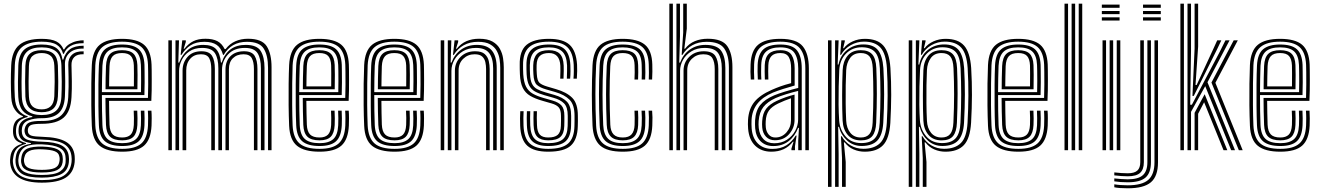

<svg xmlns="http://www.w3.org/2000/svg" viewBox="-20 -820 7207 1048"><path d="M208.2 177Q45 177 35.2 68.2Q34 53.8 36.8 35.5Q43.5 -18.5 98.2 -34.2V-38.5Q76.5 -44.8 65.2 -57.2Q54 -69.8 51.5 -92.2Q50.5 -103 51.5 -116.8Q53.2 -140.8 64.4 -157.1Q75.5 -173.5 104.8 -182V-186Q81 -194.2 62.4 -219.9Q43.8 -245.5 41.5 -288.2Q39.2 -330.2 39.2 -373Q39.2 -415.8 41.2 -463.5Q45 -541 85 -574.5Q125 -608 207.5 -608Q261.2 -608 288.8 -593.1Q316.2 -578.2 326.5 -550.2H330.5Q341.2 -569.5 360.4 -580.5Q379.5 -591.5 400.2 -596Q421 -600.5 436.5 -600V-584.2Q391.5 -584.8 365 -568.9Q338.5 -553 328.8 -526.5H324.2Q315.8 -559.2 289.2 -575.9Q262.8 -592.5 207.5 -592.5Q135.5 -592.5 99.6 -562.6Q63.8 -532.8 60.8 -463.8Q58.8 -414.2 58.6 -374Q58.5 -333.8 60.8 -289.5Q63.2 -242.8 82.4 -218.1Q101.5 -193.5 131 -185.5V-181.5Q98 -173 83.9 -158Q69.8 -143 67.8 -116.8Q66.5 -105.2 67.8 -92Q69.8 -70 81 -58.9Q92.2 -47.8 121.8 -39V-34.8Q88 -25.8 72.6 -9.4Q57.2 7 53 35.5Q51.5 44 50.5 50.9Q49.5 57.8 50.8 68.2Q55.8 117 92.8 140Q129.8 163 208.2 163Q289.2 163 326.8 139.6Q364.2 116.2 370.5 65Q372.5 48.8 370 31Q364 -14.5 327.1 -35.2Q290.2 -56 211.5 -58.2Q160.5 -59.8 140.9 -67.5Q121.2 -75.2 116.5 -91.8Q112 -104.8 115 -117.2Q120 -142.8 140.2 -151.5Q160.5 -160.2 207.8 -159.8Q281.8 -159 315.2 -191.2Q348.8 -223.5 352.5 -290Q354 -321 354.4 -347Q354.8 -373 354.2 -400.9Q353.8 -428.8 352.8 -465.8Q351.5 -500.5 372.9 -520.9Q394.2 -541.2 436.5 -539.8V-524Q401 -524.8 385.1 -508.2Q369.2 -491.8 370.2 -463.8Q371.5 -417.2 372.1 -377.2Q372.8 -337.2 370.2 -289.2Q366 -212 327.5 -178.1Q289 -144.2 207.5 -144.2Q167.8 -144.2 151.5 -138.5Q135.2 -132.8 132.2 -114Q132 -112.5 131.9 -106.6Q131.8 -100.8 133 -97.5Q137 -83.8 152.9 -79.1Q168.8 -74.5 211.8 -73.2Q298.2 -71 340.5 -45.8Q382.8 -20.5 387.5 31.2Q389 49.5 387.5 65.2Q381.8 122.2 338.8 149.6Q295.8 177 208.2 177ZM208.2 149.5Q134.8 149.5 102.1 130.4Q69.5 111.2 65 68Q64 58.5 64.5 51.2Q65 44 66.5 35.5Q70.5 4.5 89.5 -12.1Q108.5 -28.8 149 -35.2V-39.2Q117 -43.5 101.4 -55.8Q85.8 -68 82 -92Q80.5 -102.8 81.5 -117Q85 -169.5 156.5 -181.2V-185Q121.8 -193 102.1 -217.9Q82.5 -242.8 79.8 -291.2Q77.8 -330.2 78 -372.2Q78.2 -414.2 80 -462.2Q82.5 -523.2 113.4 -550.1Q144.2 -577 207.5 -577Q261 -577 287.5 -557.8Q314 -538.5 321.2 -494.2H325.2Q336.8 -533 362.1 -551.5Q387.5 -570 436.5 -570.5V-554.8Q386 -556 359.2 -531.1Q332.5 -506.2 334.5 -465.2Q336 -420.5 336 -375.1Q336 -329.8 334.2 -291.8Q330.8 -230 300 -202.1Q269.2 -174.2 207.5 -174.8Q166.2 -175 135.4 -163.1Q104.5 -151.2 100 -120.2Q97.5 -105.5 100 -92.8Q105 -65.2 132 -56.6Q159 -48 211.5 -46.5Q280.5 -44.8 315.2 -26.8Q350 -8.8 355.2 31Q357.8 48.5 355.8 65.5Q350.8 111.8 313.8 130.6Q276.8 149.5 208.2 149.5ZM207.5 -192Q259 -192 285.8 -215.4Q312.5 -238.8 315.2 -292Q317.2 -333.2 317.1 -374Q317 -414.8 315.2 -462.8Q313.2 -516.5 286.1 -539Q259 -561.5 207.5 -561.5Q152.2 -561.5 126.8 -537.1Q101.2 -512.8 99.2 -461.5Q97.8 -413.5 97.6 -374.2Q97.5 -335 99.2 -290.5Q101.5 -239.2 128.6 -215.6Q155.8 -192 207.5 -192ZM207.5 -207.5Q122.2 -207.5 118.5 -292.5Q117 -333.8 117 -374.1Q117 -414.5 118.5 -460.2Q120.2 -506.2 142.2 -526.1Q164.2 -546 207.5 -546Q250.2 -546 272.2 -526.4Q294.2 -506.8 296 -462.5Q297.8 -414.5 297.9 -374.4Q298 -334.2 296 -293Q293.5 -247.8 271.5 -227.6Q249.5 -207.5 207.5 -207.5ZM207.5 -223Q238.8 -223 256.6 -239.6Q274.5 -256.2 276.5 -294.5Q278.2 -332.2 278.4 -372.6Q278.5 -413 276.5 -461.8Q275 -499.2 257 -514.9Q239 -530.5 207.5 -530.5Q175 -530.5 157 -514.2Q139 -498 137.8 -459.5Q136.2 -416.5 136 -376Q135.8 -335.5 137.8 -293.5Q139.5 -256.2 157 -239.6Q174.5 -223 207.5 -223ZM208.2 135Q279.5 135 307.5 116Q335.5 97 338 66.2Q339.5 48.2 337 31Q332.8 1.2 303.8 -13.9Q274.8 -29 211 -32Q149 -35 119.4 -18.9Q89.8 -2.8 82.2 36Q80.8 43.5 80.1 50.9Q79.5 58.2 81 69.2Q85.2 104.8 115.9 119.9Q146.5 135 208.2 135ZM208.2 121.5Q151.2 121.5 125.4 109Q99.5 96.5 95.8 68.2Q94.5 60 95.1 52.2Q95.8 44.5 97.5 35.5Q103.5 2.2 130.5 -9.5Q157.5 -21.2 212.8 -19.8Q265.8 -18 291.4 -6.1Q317 5.8 321.2 31Q324.5 49.5 321.8 65.5Q317.5 95.5 291.1 108.5Q264.8 121.5 208.2 121.5ZM208.2 107.2Q254.5 107.2 276.9 97.9Q299.2 88.5 303.5 65.2Q308 46.8 303 31Q299.5 13.8 278.5 5.5Q257.5 -2.8 211.2 -5Q163.2 -7 140.9 3.4Q118.5 13.8 114.2 35.2Q108.2 51.8 112.5 68.2Q116.2 88.5 138.4 97.9Q160.5 107.2 208.2 107.2Z M647.2 8Q564.2 8 524.5 -24Q484.8 -56 481.2 -133.5Q479 -185.2 478.4 -245.4Q477.8 -305.5 478.5 -363.1Q479.2 -420.8 481.2 -465.2Q485.2 -543.5 524.8 -575.8Q564.2 -608 646 -608Q728 -608 765.9 -575.9Q803.8 -543.8 807.2 -467.8Q807.5 -460.2 807.9 -438.1Q808.2 -416 808.2 -386.2Q808.2 -356.5 807.9 -325.6Q807.5 -294.8 806 -269.5H575.2Q575.5 -233 576.1 -201.9Q576.8 -170.8 577.8 -139.5Q579.5 -102 595.6 -85.8Q611.8 -69.5 647.2 -69.5Q677.5 -69.5 693 -84.8Q708.5 -100 710.5 -138.2Q711.2 -154.8 711.1 -176.2Q711 -197.8 709.8 -215.8H729.2Q730.5 -195.8 730.5 -173.9Q730.5 -152 729.8 -137.5Q727.5 -92.8 708.1 -73.4Q688.8 -54 647.2 -54Q601.5 -54 581 -73.8Q560.5 -93.5 558.5 -138.5Q557 -174.2 556.4 -212Q555.8 -249.8 555.5 -285.5H787.5Q788.8 -319.5 788.9 -357.9Q789 -396.2 788.6 -426.6Q788.2 -457 787.8 -467Q784.8 -534.2 751.9 -563.4Q719 -592.5 646 -592.5Q574 -592.5 539 -563.4Q504 -534.2 500.2 -463.2Q498.8 -423.8 498 -366Q497.2 -308.2 497.8 -247.1Q498.2 -186 500.2 -136Q503.5 -67.8 537.2 -37.6Q571 -7.5 647.2 -7.5Q718.5 -7.5 751.5 -36.9Q784.5 -66.2 787.8 -135Q788.5 -150.8 788.5 -174.1Q788.5 -197.5 787 -215.8H806.5Q808 -197.5 808 -174Q808 -150.5 807.2 -134.2Q803.5 -58 766.2 -25Q729 8 647.2 8ZM647.2 -23Q583 -23 552.8 -48.9Q522.5 -74.8 519.8 -136.2Q517.8 -181.2 517.2 -240.8Q516.8 -300.2 517.2 -359.2Q517.8 -418.2 519.8 -461.8Q522.8 -526 553.6 -551.5Q584.5 -577 646 -577Q708.5 -577 737.1 -551.5Q765.8 -526 768.5 -466.5Q768.8 -457.5 769.1 -431.2Q769.5 -405 769.5 -370.2Q769.5 -335.5 768.2 -301.2H536.2Q536.2 -257.8 536.9 -214.8Q537.5 -171.8 539 -138Q541.5 -83.8 567.1 -61.1Q592.8 -38.5 647.2 -38.5Q697.2 -38.5 721.9 -60.5Q746.5 -82.5 749 -136.2Q749.8 -151.8 749.8 -174.1Q749.8 -196.5 748.5 -215.8H768Q769.2 -196.5 769.2 -174.1Q769.2 -151.8 768.5 -135.8Q765.5 -75.2 737.4 -49.1Q709.2 -23 647.2 -23ZM536.2 -317H749.5Q750.2 -347.2 750.2 -377.6Q750.2 -408 749.9 -431.8Q749.5 -455.5 749 -465.8Q746.8 -516.8 722.9 -539.1Q699 -561.5 646 -561.5Q592.2 -561.5 567 -538.4Q541.8 -515.2 539 -460.8Q537.8 -430.5 537.1 -392.4Q536.5 -354.2 536.2 -317ZM556 -332.8Q556 -357.2 556.6 -394.1Q557.2 -431 558.5 -459.8Q560.8 -506.5 581.5 -526.2Q602.2 -546 646 -546Q688.8 -546 708.2 -527.1Q727.8 -508.2 729.8 -465.2Q730.5 -450.2 730.8 -411.5Q731 -372.8 730 -332.8ZM575.5 -348.5H710.8Q711.5 -386.2 711.1 -419.8Q710.8 -453.2 710.5 -463.5Q709 -498 694.6 -514.2Q680.2 -530.5 646 -530.5Q610.8 -530.5 595.1 -513.4Q579.5 -496.2 577.8 -459Q576.8 -430.5 576.2 -403.8Q575.8 -377 575.5 -348.5Z M1443 0V-450Q1443 -517.2 1419.6 -554.5Q1396.2 -591.8 1328.2 -591.8Q1284 -591.8 1252.5 -573.4Q1221 -555 1201.2 -520.5H1197.5Q1186.8 -558.8 1162.4 -575.2Q1138 -591.8 1095.5 -591.8Q1050.5 -591.8 1020.9 -573Q991.2 -554.2 970.5 -520.5H966L974.8 -600H994.2V-591L982.5 -554H986.8Q1009 -582.5 1035.9 -595.5Q1062.8 -608.5 1101 -608.5Q1141.2 -608.5 1166.4 -595.4Q1191.5 -582.2 1206.2 -552.2H1211.5Q1233.2 -580.8 1264.4 -594.6Q1295.5 -608.5 1333.8 -608.5Q1409.8 -608.5 1436 -567.5Q1462.2 -526.5 1462.2 -453V0ZM899 0V-600H918.2V0ZM937.8 0V-600H957L953.2 -478.2H957.8Q974.8 -523.2 1007.4 -549.1Q1040 -575 1090 -575Q1138.5 -574.8 1160 -551.2Q1181.5 -527.8 1186 -478.2H1189.8Q1222 -575.5 1322.5 -575Q1382.8 -574.5 1403.2 -541.5Q1423.8 -508.5 1423.8 -449V0H1404.2V-446.8Q1404.2 -500.5 1386 -529.5Q1367.8 -558.5 1316.5 -558.5Q1257.5 -558.5 1224.6 -522.8Q1191.8 -487 1191.8 -439.5V0H1171.8V-446.8Q1171.8 -500.5 1153.5 -529.5Q1135.2 -558.5 1083.8 -558.5Q1041.2 -558.5 1013.2 -539.2Q985.2 -520 971.4 -491.1Q957.5 -462.2 957.5 -433.2V0ZM976.5 0V-434.5Q976.5 -478.5 1003.6 -509.4Q1030.8 -540.2 1079.2 -540.2Q1122 -540.2 1137.4 -515.2Q1152.8 -490.2 1152.8 -443.8V0H1133.2V-442.8Q1133.2 -481 1121.8 -502.4Q1110.2 -523.8 1076.8 -523.8Q1040.2 -523.8 1018.4 -499.4Q996.5 -475 996.5 -436V0ZM1210.8 0V-441Q1210.8 -486.5 1238 -513.4Q1265.2 -540.2 1312 -540.2Q1354.8 -540.2 1370 -515.2Q1385.2 -490.2 1385.2 -443.8V0H1366V-442.8Q1366 -482 1354.1 -502.9Q1342.2 -523.8 1309.5 -523.8Q1273 -523.8 1251.2 -502.2Q1229.5 -480.8 1229.5 -442.5V0Z M1724.2 8Q1641.2 8 1601.5 -24Q1561.8 -56 1558.2 -133.5Q1556 -185.2 1555.4 -245.4Q1554.8 -305.5 1555.5 -363.1Q1556.2 -420.8 1558.2 -465.2Q1562.2 -543.5 1601.8 -575.8Q1641.2 -608 1723 -608Q1805 -608 1842.9 -575.9Q1880.8 -543.8 1884.2 -467.8Q1884.5 -460.2 1884.9 -438.1Q1885.2 -416 1885.2 -386.2Q1885.2 -356.5 1884.9 -325.6Q1884.5 -294.8 1883 -269.5H1652.2Q1652.5 -233 1653.1 -201.9Q1653.8 -170.8 1654.8 -139.5Q1656.5 -102 1672.6 -85.8Q1688.8 -69.5 1724.2 -69.5Q1754.5 -69.5 1770 -84.8Q1785.5 -100 1787.5 -138.2Q1788.2 -154.8 1788.1 -176.2Q1788 -197.8 1786.8 -215.8H1806.2Q1807.5 -195.8 1807.5 -173.9Q1807.5 -152 1806.8 -137.5Q1804.5 -92.8 1785.1 -73.4Q1765.8 -54 1724.2 -54Q1678.5 -54 1658 -73.8Q1637.5 -93.5 1635.5 -138.5Q1634 -174.2 1633.4 -212Q1632.8 -249.8 1632.5 -285.5H1864.5Q1865.8 -319.5 1865.9 -357.9Q1866 -396.2 1865.6 -426.6Q1865.2 -457 1864.8 -467Q1861.8 -534.2 1828.9 -563.4Q1796 -592.5 1723 -592.5Q1651 -592.5 1616 -563.4Q1581 -534.2 1577.2 -463.2Q1575.8 -423.8 1575 -366Q1574.2 -308.2 1574.8 -247.1Q1575.2 -186 1577.2 -136Q1580.5 -67.8 1614.2 -37.6Q1648 -7.5 1724.2 -7.5Q1795.5 -7.5 1828.5 -36.9Q1861.5 -66.2 1864.8 -135Q1865.5 -150.8 1865.5 -174.1Q1865.5 -197.5 1864 -215.8H1883.5Q1885 -197.5 1885 -174Q1885 -150.5 1884.2 -134.2Q1880.5 -58 1843.2 -25Q1806 8 1724.2 8ZM1724.2 -23Q1660 -23 1629.8 -48.9Q1599.5 -74.8 1596.8 -136.2Q1594.8 -181.2 1594.2 -240.8Q1593.8 -300.2 1594.2 -359.2Q1594.8 -418.2 1596.8 -461.8Q1599.8 -526 1630.6 -551.5Q1661.5 -577 1723 -577Q1785.5 -577 1814.1 -551.5Q1842.8 -526 1845.5 -466.5Q1845.8 -457.5 1846.1 -431.2Q1846.5 -405 1846.5 -370.2Q1846.5 -335.5 1845.2 -301.2H1613.2Q1613.2 -257.8 1613.9 -214.8Q1614.5 -171.8 1616 -138Q1618.5 -83.8 1644.1 -61.1Q1669.8 -38.5 1724.2 -38.5Q1774.2 -38.5 1798.9 -60.5Q1823.5 -82.5 1826 -136.2Q1826.8 -151.8 1826.8 -174.1Q1826.8 -196.5 1825.5 -215.8H1845Q1846.2 -196.5 1846.2 -174.1Q1846.2 -151.8 1845.5 -135.8Q1842.5 -75.2 1814.4 -49.1Q1786.2 -23 1724.2 -23ZM1613.2 -317H1826.5Q1827.2 -347.2 1827.2 -377.6Q1827.2 -408 1826.9 -431.8Q1826.5 -455.5 1826 -465.8Q1823.8 -516.8 1799.9 -539.1Q1776 -561.5 1723 -561.5Q1669.2 -561.5 1644 -538.4Q1618.8 -515.2 1616 -460.8Q1614.8 -430.5 1614.1 -392.4Q1613.5 -354.2 1613.2 -317ZM1633 -332.8Q1633 -357.2 1633.6 -394.1Q1634.2 -431 1635.5 -459.8Q1637.8 -506.5 1658.5 -526.2Q1679.2 -546 1723 -546Q1765.8 -546 1785.2 -527.1Q1804.8 -508.2 1806.8 -465.2Q1807.5 -450.2 1807.8 -411.5Q1808 -372.8 1807 -332.8ZM1652.5 -348.5H1787.8Q1788.5 -386.2 1788.1 -419.8Q1787.8 -453.2 1787.5 -463.5Q1786 -498 1771.6 -514.2Q1757.2 -530.5 1723 -530.5Q1687.8 -530.5 1672.1 -513.4Q1656.5 -496.2 1654.8 -459Q1653.8 -430.5 1653.2 -403.8Q1652.8 -377 1652.5 -348.5Z M2133.8 8Q2050.8 8 2011 -24Q1971.2 -56 1967.8 -133.5Q1965.5 -185.2 1964.9 -245.4Q1964.2 -305.5 1965 -363.1Q1965.8 -420.8 1967.8 -465.2Q1971.8 -543.5 2011.2 -575.8Q2050.8 -608 2132.5 -608Q2214.5 -608 2252.4 -575.9Q2290.2 -543.8 2293.8 -467.8Q2294 -460.2 2294.4 -438.1Q2294.8 -416 2294.8 -386.2Q2294.8 -356.5 2294.4 -325.6Q2294 -294.8 2292.5 -269.5H2061.8Q2062 -233 2062.6 -201.9Q2063.2 -170.8 2064.2 -139.5Q2066 -102 2082.1 -85.8Q2098.2 -69.5 2133.8 -69.5Q2164 -69.5 2179.5 -84.8Q2195 -100 2197 -138.2Q2197.8 -154.8 2197.6 -176.2Q2197.5 -197.8 2196.2 -215.8H2215.8Q2217 -195.8 2217 -173.9Q2217 -152 2216.2 -137.5Q2214 -92.8 2194.6 -73.4Q2175.2 -54 2133.8 -54Q2088 -54 2067.5 -73.8Q2047 -93.5 2045 -138.5Q2043.5 -174.2 2042.9 -212Q2042.2 -249.8 2042 -285.5H2274Q2275.2 -319.5 2275.4 -357.9Q2275.5 -396.2 2275.1 -426.6Q2274.8 -457 2274.2 -467Q2271.2 -534.2 2238.4 -563.4Q2205.5 -592.5 2132.5 -592.5Q2060.5 -592.5 2025.5 -563.4Q1990.5 -534.2 1986.8 -463.2Q1985.2 -423.8 1984.5 -366Q1983.8 -308.2 1984.2 -247.1Q1984.8 -186 1986.8 -136Q1990 -67.8 2023.8 -37.6Q2057.5 -7.5 2133.8 -7.5Q2205 -7.5 2238 -36.9Q2271 -66.2 2274.2 -135Q2275 -150.8 2275 -174.1Q2275 -197.5 2273.5 -215.8H2293Q2294.5 -197.5 2294.5 -174Q2294.5 -150.5 2293.8 -134.2Q2290 -58 2252.8 -25Q2215.5 8 2133.8 8ZM2133.8 -23Q2069.5 -23 2039.2 -48.9Q2009 -74.8 2006.2 -136.2Q2004.2 -181.2 2003.8 -240.8Q2003.2 -300.2 2003.8 -359.2Q2004.2 -418.2 2006.2 -461.8Q2009.2 -526 2040.1 -551.5Q2071 -577 2132.5 -577Q2195 -577 2223.6 -551.5Q2252.2 -526 2255 -466.5Q2255.2 -457.5 2255.6 -431.2Q2256 -405 2256 -370.2Q2256 -335.5 2254.8 -301.2H2022.8Q2022.8 -257.8 2023.4 -214.8Q2024 -171.8 2025.5 -138Q2028 -83.8 2053.6 -61.1Q2079.2 -38.5 2133.8 -38.5Q2183.8 -38.5 2208.4 -60.5Q2233 -82.5 2235.5 -136.2Q2236.2 -151.8 2236.2 -174.1Q2236.2 -196.5 2235 -215.8H2254.5Q2255.8 -196.5 2255.8 -174.1Q2255.8 -151.8 2255 -135.8Q2252 -75.2 2223.9 -49.1Q2195.8 -23 2133.8 -23ZM2022.8 -317H2236Q2236.8 -347.2 2236.8 -377.6Q2236.8 -408 2236.4 -431.8Q2236 -455.5 2235.5 -465.8Q2233.2 -516.8 2209.4 -539.1Q2185.5 -561.5 2132.5 -561.5Q2078.8 -561.5 2053.5 -538.4Q2028.2 -515.2 2025.5 -460.8Q2024.2 -430.5 2023.6 -392.4Q2023 -354.2 2022.8 -317ZM2042.5 -332.8Q2042.5 -357.2 2043.1 -394.1Q2043.8 -431 2045 -459.8Q2047.2 -506.5 2068 -526.2Q2088.8 -546 2132.5 -546Q2175.2 -546 2194.8 -527.1Q2214.2 -508.2 2216.2 -465.2Q2217 -450.2 2217.2 -411.5Q2217.5 -372.8 2216.5 -332.8ZM2062 -348.5H2197.2Q2198 -386.2 2197.6 -419.8Q2197.2 -453.2 2197 -463.5Q2195.5 -498 2181.1 -514.2Q2166.8 -530.5 2132.5 -530.5Q2097.2 -530.5 2081.6 -513.4Q2066 -496.2 2064.2 -459Q2063.2 -430.5 2062.8 -403.8Q2062.2 -377 2062 -348.5Z M2710.5 0V-450Q2710.5 -471.2 2707 -495.8Q2703.5 -520.2 2691.6 -542.1Q2679.8 -564 2655.4 -577.9Q2631 -591.8 2589.5 -591.8Q2544.5 -591.8 2511 -573Q2477.5 -554.2 2457 -520.5H2452.5L2461.2 -600H2480.8V-591L2469 -554H2473.2Q2496 -582.5 2526.4 -595.5Q2556.8 -608.5 2595 -608.5Q2641.5 -608.5 2668.6 -592.9Q2695.8 -577.2 2708.9 -553Q2722 -528.8 2725.9 -502.1Q2729.8 -475.5 2729.8 -453V0ZM2385.5 0V-600H2404.8V0ZM2424.2 0V-600H2443.5L2439.8 -478.2H2444.2Q2461.2 -524 2497.6 -549.6Q2534 -575.2 2583.8 -575Q2641.8 -574.5 2666.5 -542.1Q2691.2 -509.8 2691.2 -449V0H2671.8V-446.8Q2671.8 -502 2650.1 -530.2Q2628.5 -558.5 2577.8 -558.5Q2537.2 -558.5 2507.1 -540.5Q2477 -522.5 2460.5 -493.9Q2444 -465.2 2444 -433.2V0ZM2463 0V-434.5Q2463 -478.5 2493.9 -509.4Q2524.8 -540.2 2573.2 -540.2Q2609 -540.2 2625.9 -524.9Q2642.8 -509.5 2647.8 -487Q2652.8 -464.5 2652.8 -443.8V0H2633.2V-442.8Q2633.2 -462 2629.2 -480.6Q2625.2 -499.2 2611.9 -511.5Q2598.5 -523.8 2570.8 -523.8Q2534.2 -523.8 2508.8 -499.4Q2483.2 -475 2483.2 -436L2482.2 0Z M2972.2 -54Q2932.8 -54 2913.5 -72.6Q2894.2 -91.2 2892.5 -137.2Q2892 -156 2891.8 -175.5Q2891.5 -195 2892.5 -213H2910.8Q2909.8 -195 2910 -177.4Q2910.2 -159.8 2911 -137.8Q2912 -100.8 2926.5 -85.1Q2941 -69.5 2972.2 -69.5Q3008 -69.5 3024.2 -83.9Q3040.5 -98.2 3041.5 -132.8Q3042.2 -150.8 3042.2 -160.9Q3042.2 -171 3042 -187.8Q3041.8 -219.8 3029.9 -233.6Q3018 -247.5 2992.2 -255L2941 -269.8Q2900.5 -281.2 2873.9 -297Q2847.2 -312.8 2833.5 -340.4Q2819.8 -368 2817.8 -415.2Q2817 -432 2816.9 -442.5Q2816.8 -453 2816.8 -465.2Q2815.2 -543.2 2854.6 -575.6Q2894 -608 2976.2 -608Q3054 -608 3089.5 -575.1Q3125 -542.2 3129.8 -467Q3130.5 -455 3130.4 -432.6Q3130.2 -410.2 3128.5 -390.5H3110.2Q3112 -410.8 3112.1 -432.9Q3112.2 -455 3111.5 -466Q3107.8 -533 3076.5 -562.8Q3045.2 -592.5 2976.2 -592.5Q2901.2 -592.5 2867.8 -562.2Q2834.2 -532 2835 -464Q2835 -453 2835.1 -441.9Q2835.2 -430.8 2836 -415.5Q2838.8 -371.2 2851.6 -346.6Q2864.5 -322 2887.9 -308.8Q2911.2 -295.5 2946 -285.5L2997 -270.8Q3030 -261 3045.2 -243.6Q3060.5 -226.2 3060.5 -187.8Q3060.5 -169.5 3060.6 -160.1Q3060.8 -150.8 3060 -132.2Q3059 -91.5 3039.1 -72.8Q3019.2 -54 2972.2 -54ZM2972.2 -23Q2913.5 -23 2885.9 -48.6Q2858.2 -74.2 2856 -135.8Q2855.2 -154.2 2855.1 -175.2Q2855 -196.2 2856 -213H2874.2Q2873.2 -196.2 2873.4 -175.6Q2873.5 -155 2874.2 -136.5Q2876.2 -82.8 2899.8 -60.6Q2923.2 -38.5 2972.2 -38.5Q3027.2 -38.5 3052.2 -60Q3077.2 -81.5 3078.5 -132.5Q3079 -147.8 3079 -159.9Q3079 -172 3079 -187.8Q3079 -235.2 3058.9 -255.5Q3038.8 -275.8 3001.2 -286.2L2951 -300.5Q2920.8 -309.2 2900 -320.8Q2879.2 -332.2 2868 -354.1Q2856.8 -376 2854.5 -415.2Q2853.8 -429.2 2853.6 -441.1Q2853.5 -453 2853.5 -464Q2852.8 -524 2882.4 -550.5Q2912 -577 2976.2 -577Q3036.5 -577 3063.4 -550Q3090.2 -523 3093.2 -465.2Q3094 -453.2 3093.9 -431.2Q3093.8 -409.2 3092 -390.5H3074Q3075 -409 3075.2 -431.9Q3075.5 -454.8 3075.2 -462.8Q3072.8 -516 3048.8 -538.8Q3024.8 -561.5 2976.2 -561.5Q2921.8 -561.5 2897.4 -538.4Q2873 -515.2 2872 -464.5Q2871.8 -449.2 2872.1 -439.1Q2872.5 -429 2873 -415.8Q2874.5 -381.2 2884 -362.4Q2893.5 -343.5 2911.4 -333.8Q2929.2 -324 2956 -316.2L3005.8 -302Q3052.2 -288.5 3074.9 -264.4Q3097.5 -240.2 3097.5 -187.8Q3097.5 -174.5 3097.5 -161.8Q3097.5 -149 3097 -132.2Q3095.5 -74.2 3067 -48.6Q3038.5 -23 2972.2 -23ZM2972.2 8Q2894.5 8 2858.4 -24.5Q2822.2 -57 2819.2 -134.2Q2818.5 -154.8 2818.5 -174.8Q2818.5 -194.8 2819.8 -213H2838Q2836.8 -196.5 2836.8 -175.4Q2836.8 -154.2 2837.5 -135Q2840.2 -65.2 2872.2 -36.4Q2904.2 -7.5 2972.2 -7.5Q3048.2 -7.5 3081.1 -36.8Q3114 -66 3115.5 -131.8Q3116 -150.2 3116 -159.9Q3116 -169.5 3116 -187.8Q3116 -248 3088.9 -275.5Q3061.8 -303 3010.2 -317.8L2961 -332Q2928 -341.5 2910.8 -356.4Q2893.5 -371.2 2891.5 -415.8Q2890.8 -430.2 2890.4 -440.1Q2890 -450 2890.5 -463.5Q2891.8 -505.5 2911.4 -525.8Q2931 -546 2976.2 -546Q3015.5 -546 3035.2 -526.6Q3055 -507.2 3056.8 -462.2Q3057.2 -452.5 3057.1 -432.6Q3057 -412.8 3055.8 -390.5H3037.8Q3038.8 -411 3038.9 -432.4Q3039 -453.8 3038.5 -461.5Q3034.8 -530.5 2976.2 -530.5Q2943.5 -530.5 2926.6 -514.9Q2909.8 -499.2 2909 -463.5Q2908.5 -449.2 2908.8 -439.5Q2909 -429.8 2910 -416Q2912 -379 2925 -367.6Q2938 -356.2 2966.2 -347.8L3014.8 -333.5Q3072.8 -316.8 3103.5 -286Q3134.2 -255.2 3134.2 -187.8Q3134.2 -169 3134.4 -159.5Q3134.5 -150 3133.8 -131.8Q3132.2 -58.8 3095.9 -25.4Q3059.5 8 2972.2 8Z M3379.5 8Q3294 8 3256.1 -25.4Q3218.2 -58.8 3214.2 -134.8Q3210.5 -220 3210.5 -302.5Q3210.5 -385 3214.2 -464.2Q3218.5 -543.5 3258 -575.8Q3297.5 -608 3378.5 -608Q3461 -608 3499.8 -576.2Q3538.5 -544.5 3540.5 -467.8Q3541 -450.8 3540.9 -428.8Q3540.8 -406.8 3539.5 -386H3521.2Q3522.2 -402 3522 -422.5Q3521.8 -443 3521.2 -467.2Q3519.2 -534.2 3486 -563.4Q3452.8 -592.5 3378.5 -592.5Q3304.8 -592.5 3271.1 -562.5Q3237.5 -532.5 3233.8 -463.2Q3230 -389 3229.9 -307.5Q3229.8 -226 3233.8 -135.2Q3237 -66.8 3271.2 -37.1Q3305.5 -7.5 3379.5 -7.5Q3452.5 -7.5 3485.4 -37.4Q3518.2 -67.2 3521.2 -135Q3522.2 -159.2 3522 -179.5Q3521.8 -199.8 3520.2 -215.8H3539.5Q3542.8 -184 3540.5 -134.2Q3537.2 -58 3499.8 -25Q3462.2 8 3379.5 8ZM3379.5 -23Q3315.8 -23 3285.9 -49.5Q3256 -76 3253.2 -136.2Q3249.2 -227.2 3249.4 -306.2Q3249.5 -385.2 3253 -461.8Q3256.2 -526 3286.9 -551.5Q3317.5 -577 3378.5 -577Q3441.5 -577 3470.9 -552Q3500.2 -527 3501.8 -466.8Q3502.5 -444 3502.6 -424.1Q3502.8 -404.2 3501.5 -386H3482.5Q3483.5 -402.2 3483.2 -422.8Q3483 -443.2 3482.5 -466.2Q3481 -519.5 3455.4 -540.5Q3429.8 -561.5 3378.5 -561.5Q3324.8 -561.5 3300 -538.2Q3275.2 -515 3272.5 -460.8Q3268.8 -381.2 3268.8 -303.6Q3268.8 -226 3272.5 -137.8Q3275 -85.5 3300 -62Q3325 -38.5 3379.5 -38.5Q3430.5 -38.5 3455.2 -61Q3480 -83.5 3482.5 -135.8Q3483.5 -157 3483.4 -176.9Q3483.2 -196.8 3481.8 -215.8H3501Q3503.8 -180.5 3501.8 -135.2Q3499.2 -76 3470.8 -49.5Q3442.2 -23 3379.5 -23ZM3379.5 -54Q3334.5 -54 3314.1 -74.5Q3293.8 -95 3291.8 -138.5Q3288 -229.5 3288 -303.6Q3288 -377.8 3291.8 -460.2Q3294 -506 3314.2 -526Q3334.5 -546 3378.5 -546Q3421.5 -546 3441.8 -527.8Q3462 -509.5 3463.2 -464.8Q3463.5 -448 3463.8 -426.4Q3464 -404.8 3462.8 -386H3443.2Q3444.5 -405 3444.4 -424.8Q3444.2 -444.5 3443.8 -464.5Q3443 -499.5 3427.9 -515Q3412.8 -530.5 3378.5 -530.5Q3344.2 -530.5 3328.5 -513.6Q3312.8 -496.8 3311 -458Q3307.5 -379 3307.5 -304Q3307.5 -229 3311.2 -139.5Q3312.8 -103.8 3328.9 -86.6Q3345 -69.5 3379.5 -69.5Q3412.5 -69.5 3427.5 -86.8Q3442.5 -104 3443.8 -137.8Q3445.2 -176.8 3443.2 -215.8H3462.5Q3463.5 -198.8 3463.8 -178.2Q3464 -157.8 3463.2 -137.2Q3461.5 -94.5 3441.9 -74.2Q3422.2 -54 3379.5 -54Z M3958.5 0V-450Q3958.5 -518.5 3933.2 -555.1Q3908 -591.8 3837.5 -591.8Q3792.2 -591.8 3758.9 -573.1Q3725.5 -554.5 3705 -520.5H3700.8L3709.2 -642V-800H3728.8V-663.8L3715.2 -554H3719.2Q3741.2 -582.5 3773 -595.5Q3804.8 -608.5 3843 -608.5Q3921.8 -608.5 3949.8 -568.2Q3977.8 -528 3977.8 -453V0ZM3633.5 0V-800H3652.8V0ZM3672.2 0V-800H3691.5V-619.8L3687.5 -478.2H3692.2Q3709.2 -524 3745.6 -549.6Q3782 -575.2 3831.8 -575Q3895 -574.5 3917.1 -541.9Q3939.2 -509.2 3939.2 -449V0H3919.8V-446.8Q3919.8 -500.5 3900.2 -529.5Q3880.8 -558.5 3825.8 -558.5Q3785.2 -558.5 3755.1 -540.5Q3725 -522.5 3708.5 -493.9Q3692 -465.2 3692 -433.2V0ZM3711 0V-434.5Q3711 -478.5 3741.9 -509.4Q3772.8 -540.2 3821.2 -540.2Q3868 -540.2 3884.4 -514.9Q3900.8 -489.5 3900.8 -443.8V0H3881.2V-442.8Q3881.2 -481 3868.5 -502.4Q3855.8 -523.8 3818.8 -523.8Q3782.2 -523.8 3756.8 -499.4Q3731.2 -475 3731.2 -436L3730.2 0Z M4375.8 0V-446.5Q4375.8 -519.8 4346.1 -556.1Q4316.5 -592.5 4239.5 -592.5Q4170.5 -592.5 4134.9 -565.2Q4099.2 -538 4096.2 -468.2Q4095.5 -447.2 4095.6 -427.1Q4095.8 -407 4097 -386H4078Q4076.5 -409 4076.2 -428Q4076 -447 4077 -469Q4080 -543.5 4118.2 -575.8Q4156.5 -608 4239.5 -608Q4328.5 -608 4361.8 -567.2Q4395 -526.5 4395 -446.5V0ZM4337 0V-51.5L4341 -122.2H4336.5Q4319.2 -76.5 4284.4 -49.5Q4249.5 -22.5 4200 -22.8Q4158.5 -22.8 4132.1 -48.5Q4105.8 -74.2 4102 -120Q4100.5 -141 4101.5 -163Q4104.8 -215.8 4129.6 -246.8Q4154.5 -277.8 4206.2 -299.8Q4230 -309.5 4266.9 -320.8Q4303.8 -332 4337 -340V-446.5Q4337 -501 4316.5 -531.2Q4296 -561.5 4239.5 -561.5Q4188 -561.5 4162.5 -539.2Q4137 -517 4135 -465.8Q4134.5 -450.8 4134.4 -429.4Q4134.2 -408 4135.8 -386H4116.5Q4115 -407 4115 -428.6Q4115 -450.2 4115.5 -466Q4118 -524.8 4147 -550.9Q4176 -577 4239.5 -577Q4305.5 -577 4330.9 -544.1Q4356.2 -511.2 4356.2 -446.5V0ZM4190.2 8Q4136.2 8 4102.4 -24.4Q4068.5 -56.8 4063.5 -117.2Q4061.5 -141.5 4063 -166Q4066.8 -224.8 4096.9 -262.8Q4127 -300.8 4192.5 -329.5Q4215.8 -339.8 4239.8 -348.5Q4263.8 -357.2 4298.2 -366.2V-446.5Q4298.2 -485.5 4285.6 -508Q4273 -530.5 4239.5 -530.5Q4206.2 -530.5 4190.6 -513.6Q4175 -496.8 4173.8 -463.8Q4173.2 -452.5 4173.1 -430.6Q4173 -408.8 4174 -386H4154.8Q4153.8 -408.2 4153.8 -429.6Q4153.8 -451 4154.2 -465.2Q4156 -507.2 4176.8 -526.6Q4197.5 -546 4239.5 -546Q4284.8 -546 4301.1 -519.4Q4317.5 -492.8 4317.5 -446.5V-353.2Q4285.8 -344.5 4254.5 -334.5Q4223.2 -324.5 4199.5 -314.8Q4087 -268 4082.2 -164.5Q4081.8 -153.5 4081.8 -141.9Q4081.8 -130.2 4082.8 -118.8Q4086.8 -67.2 4116.2 -37.2Q4145.8 -7.2 4195.2 -7.2Q4240.8 -7.2 4271.9 -26.6Q4303 -46 4323.5 -80H4328L4319.2 -21.5V0H4300L4299.8 -8.8L4311.5 -46.5H4307.8Q4265.8 8 4190.2 8ZM4205.8 -38Q4245.8 -38 4275.1 -57.1Q4304.5 -76.2 4320.5 -105.9Q4336.5 -135.5 4336.5 -167.5V-323.8Q4304.8 -316.2 4270.5 -305.6Q4236.2 -295 4213 -284.5Q4168.8 -264.2 4146.8 -236Q4124.8 -207.8 4121 -160.2Q4119.5 -140.5 4121.5 -121.2Q4125.8 -83.2 4147.2 -60.6Q4168.8 -38 4205.8 -38ZM4209.8 -54.5Q4179.2 -54.5 4161.2 -73.8Q4143.2 -93 4140.5 -123.5Q4139 -141.8 4140.2 -158.8Q4143 -202 4162.4 -226.9Q4181.8 -251.8 4219.8 -269.5Q4266.5 -291 4317 -303.8V-166Q4317 -121.8 4287.6 -88.1Q4258.2 -54.5 4209.8 -54.5ZM4212 -69.5Q4248.5 -69.5 4273 -97.6Q4297.5 -125.8 4297.5 -164.5V-283.5Q4263 -272 4227 -254.8Q4192 -237.8 4176.6 -215.9Q4161.2 -194 4159.5 -158Q4158.5 -141.8 4160 -125Q4162 -102 4175.5 -85.8Q4189 -69.5 4212 -69.5Z M4576 200V42.5L4570.2 -76.2H4574.8Q4591.2 -45.5 4622.5 -26.6Q4653.8 -7.8 4692.5 -7.8Q4752 -7.8 4783.9 -39.1Q4815.8 -70.5 4820.5 -149.8Q4824.5 -222 4825 -297.2Q4825.5 -372.5 4821 -448Q4815.8 -527.5 4785.9 -560.1Q4756 -592.8 4696.2 -592.8Q4657.5 -592.8 4623.5 -573.5Q4589.5 -554.2 4570.5 -520.8H4566L4572.5 -600H4591.2L4591 -593.2L4582 -557H4586.2Q4604.2 -580.8 4634.9 -594.4Q4665.5 -608 4700.5 -608Q4768.8 -608 4801.5 -571.2Q4834.2 -534.5 4840.2 -449Q4844.8 -373.5 4844.5 -301.6Q4844.2 -229.8 4839.8 -149.5Q4834.2 -63.5 4800.2 -27.8Q4766.2 8 4699.8 8Q4667.8 8 4638.8 -4.5Q4609.8 -17 4590.8 -42.8H4586L4596.2 64.2V200ZM4499.5 200V-600H4518.8V200ZM4538.2 200V-600H4557.5L4552.2 -467.8L4556.8 -467.5Q4566.8 -518 4604.4 -547.8Q4642 -577.5 4692.2 -577.5Q4746.8 -577.5 4771.9 -546.9Q4797 -516.2 4801.8 -448.5Q4806 -375.5 4805.9 -304.5Q4805.8 -233.5 4801.2 -150Q4797.2 -84.2 4770 -54.2Q4742.8 -24.2 4685.5 -23.2Q4637.8 -22.5 4604.4 -52.5Q4571 -82.5 4559.2 -127.8H4555L4557.5 20.5V200ZM4681.2 -39Q4731 -39 4755 -64.9Q4779 -90.8 4781.8 -150.2Q4785.8 -233 4785.8 -302.8Q4785.8 -372.5 4782.5 -447.2Q4779.5 -511.2 4755.5 -536.6Q4731.5 -562 4683.8 -562Q4632.2 -562 4598 -527.4Q4563.8 -492.8 4561 -437.8Q4559 -397 4557.9 -347.9Q4556.8 -298.8 4557.2 -249.9Q4557.8 -201 4560.5 -161.5Q4564.2 -112 4595.5 -75.5Q4626.8 -39 4681.2 -39ZM4679 -53.8Q4632.2 -53.8 4607 -83.8Q4581.8 -113.8 4579.2 -161.5Q4576.5 -223 4576.6 -298.4Q4576.8 -373.8 4579.5 -437.8Q4581.5 -485 4606.2 -515.5Q4631 -546 4678.5 -546Q4720.2 -546 4740.5 -523.8Q4760.8 -501.5 4763.2 -447.8Q4766.2 -377.2 4766.1 -307.2Q4766 -237.2 4762.5 -150.5Q4760.5 -100.8 4741.2 -77.2Q4722 -53.8 4679 -53.8ZM4678.8 -69.5Q4710.2 -69.5 4725.8 -88.5Q4741.2 -107.5 4743.2 -151Q4747 -233.5 4747 -304.4Q4747 -375.2 4743.8 -447.5Q4741.8 -493 4726.2 -511.8Q4710.8 -530.5 4678.2 -530.5Q4640 -530.5 4620.4 -503.8Q4600.8 -477 4598.8 -437Q4597 -402.8 4596.2 -355Q4595.5 -307.2 4596 -256.2Q4596.5 -205.2 4598.8 -161.2Q4600.8 -120.5 4621.4 -95Q4642 -69.5 4678.8 -69.5Z M5016.8 200V42.5L5011 -76.2H5015.5Q5032 -45.5 5063.2 -26.6Q5094.5 -7.8 5133.2 -7.8Q5192.8 -7.8 5224.6 -39.1Q5256.5 -70.5 5261.2 -149.8Q5265.2 -222 5265.8 -297.2Q5266.2 -372.5 5261.8 -448Q5256.5 -527.5 5226.6 -560.1Q5196.8 -592.8 5137 -592.8Q5098.2 -592.8 5064.2 -573.5Q5030.2 -554.2 5011.2 -520.8H5006.8L5013.2 -600H5032L5031.8 -593.2L5022.8 -557H5027Q5045 -580.8 5075.6 -594.4Q5106.2 -608 5141.2 -608Q5209.5 -608 5242.2 -571.2Q5275 -534.5 5281 -449Q5285.5 -373.5 5285.2 -301.6Q5285 -229.8 5280.5 -149.5Q5275 -63.5 5241 -27.8Q5207 8 5140.5 8Q5108.5 8 5079.5 -4.5Q5050.5 -17 5031.5 -42.8H5026.8L5037 64.2V200ZM4940.2 200V-600H4959.5V200ZM4979 200V-600H4998.2L4993 -467.8L4997.5 -467.5Q5007.5 -518 5045.1 -547.8Q5082.8 -577.5 5133 -577.5Q5187.5 -577.5 5212.6 -546.9Q5237.8 -516.2 5242.5 -448.5Q5246.8 -375.5 5246.6 -304.5Q5246.5 -233.5 5242 -150Q5238 -84.2 5210.8 -54.2Q5183.5 -24.2 5126.2 -23.2Q5078.5 -22.5 5045.1 -52.5Q5011.8 -82.5 5000 -127.8H4995.8L4998.2 20.5V200ZM5122 -39Q5171.8 -39 5195.8 -64.9Q5219.8 -90.8 5222.5 -150.2Q5226.5 -233 5226.5 -302.8Q5226.5 -372.5 5223.2 -447.2Q5220.2 -511.2 5196.2 -536.6Q5172.2 -562 5124.5 -562Q5073 -562 5038.8 -527.4Q5004.5 -492.8 5001.8 -437.8Q4999.8 -397 4998.6 -347.9Q4997.5 -298.8 4998 -249.9Q4998.5 -201 5001.2 -161.5Q5005 -112 5036.2 -75.5Q5067.5 -39 5122 -39ZM5119.8 -53.8Q5073 -53.8 5047.8 -83.8Q5022.5 -113.8 5020 -161.5Q5017.2 -223 5017.4 -298.4Q5017.5 -373.8 5020.2 -437.8Q5022.2 -485 5047 -515.5Q5071.8 -546 5119.2 -546Q5161 -546 5181.2 -523.8Q5201.5 -501.5 5204 -447.8Q5207 -377.2 5206.9 -307.2Q5206.8 -237.2 5203.2 -150.5Q5201.2 -100.8 5182 -77.2Q5162.8 -53.8 5119.8 -53.8ZM5119.5 -69.5Q5151 -69.5 5166.5 -88.5Q5182 -107.5 5184 -151Q5187.8 -233.5 5187.8 -304.4Q5187.8 -375.2 5184.5 -447.5Q5182.5 -493 5167 -511.8Q5151.5 -530.5 5119 -530.5Q5080.8 -530.5 5061.1 -503.8Q5041.5 -477 5039.5 -437Q5037.8 -402.8 5037 -355Q5036.2 -307.2 5036.8 -256.2Q5037.2 -205.2 5039.5 -161.2Q5041.5 -120.5 5062.1 -95Q5082.8 -69.5 5119.5 -69.5Z M5538.8 8Q5455.8 8 5416 -24Q5376.2 -56 5372.8 -133.5Q5370.5 -185.2 5369.9 -245.4Q5369.2 -305.5 5370 -363.1Q5370.8 -420.8 5372.8 -465.2Q5376.8 -543.5 5416.2 -575.8Q5455.8 -608 5537.5 -608Q5619.5 -608 5657.4 -575.9Q5695.2 -543.8 5698.8 -467.8Q5699 -460.2 5699.4 -438.1Q5699.8 -416 5699.8 -386.2Q5699.8 -356.5 5699.4 -325.6Q5699 -294.8 5697.5 -269.5H5466.8Q5467 -233 5467.6 -201.9Q5468.2 -170.8 5469.2 -139.5Q5471 -102 5487.1 -85.8Q5503.2 -69.5 5538.8 -69.5Q5569 -69.5 5584.5 -84.8Q5600 -100 5602 -138.2Q5602.8 -154.8 5602.6 -176.2Q5602.5 -197.8 5601.2 -215.8H5620.8Q5622 -195.8 5622 -173.9Q5622 -152 5621.2 -137.5Q5619 -92.8 5599.6 -73.4Q5580.2 -54 5538.8 -54Q5493 -54 5472.5 -73.8Q5452 -93.5 5450 -138.5Q5448.5 -174.2 5447.9 -212Q5447.2 -249.8 5447 -285.5H5679Q5680.2 -319.5 5680.4 -357.9Q5680.5 -396.2 5680.1 -426.6Q5679.8 -457 5679.2 -467Q5676.2 -534.2 5643.4 -563.4Q5610.5 -592.5 5537.5 -592.5Q5465.5 -592.5 5430.5 -563.4Q5395.5 -534.2 5391.8 -463.2Q5390.2 -423.8 5389.5 -366Q5388.8 -308.2 5389.2 -247.1Q5389.8 -186 5391.8 -136Q5395 -67.8 5428.8 -37.6Q5462.5 -7.5 5538.8 -7.5Q5610 -7.5 5643 -36.9Q5676 -66.2 5679.2 -135Q5680 -150.8 5680 -174.1Q5680 -197.5 5678.5 -215.8H5698Q5699.5 -197.5 5699.5 -174Q5699.5 -150.5 5698.8 -134.2Q5695 -58 5657.8 -25Q5620.5 8 5538.8 8ZM5538.8 -23Q5474.5 -23 5444.2 -48.9Q5414 -74.8 5411.2 -136.2Q5409.2 -181.2 5408.8 -240.8Q5408.2 -300.2 5408.8 -359.2Q5409.2 -418.2 5411.2 -461.8Q5414.2 -526 5445.1 -551.5Q5476 -577 5537.5 -577Q5600 -577 5628.6 -551.5Q5657.2 -526 5660 -466.5Q5660.2 -457.5 5660.6 -431.2Q5661 -405 5661 -370.2Q5661 -335.5 5659.8 -301.2H5427.8Q5427.8 -257.8 5428.4 -214.8Q5429 -171.8 5430.5 -138Q5433 -83.8 5458.6 -61.1Q5484.2 -38.5 5538.8 -38.5Q5588.8 -38.5 5613.4 -60.5Q5638 -82.5 5640.5 -136.2Q5641.2 -151.8 5641.2 -174.1Q5641.2 -196.5 5640 -215.8H5659.5Q5660.8 -196.5 5660.8 -174.1Q5660.8 -151.8 5660 -135.8Q5657 -75.2 5628.9 -49.1Q5600.8 -23 5538.8 -23ZM5427.8 -317H5641Q5641.8 -347.2 5641.8 -377.6Q5641.8 -408 5641.4 -431.8Q5641 -455.5 5640.5 -465.8Q5638.2 -516.8 5614.4 -539.1Q5590.5 -561.5 5537.5 -561.5Q5483.8 -561.5 5458.5 -538.4Q5433.2 -515.2 5430.5 -460.8Q5429.2 -430.5 5428.6 -392.4Q5428 -354.2 5427.8 -317ZM5447.5 -332.8Q5447.5 -357.2 5448.1 -394.1Q5448.8 -431 5450 -459.8Q5452.2 -506.5 5473 -526.2Q5493.8 -546 5537.5 -546Q5580.2 -546 5599.8 -527.1Q5619.2 -508.2 5621.2 -465.2Q5622 -450.2 5622.2 -411.5Q5622.5 -372.8 5621.5 -332.8ZM5467 -348.5H5602.2Q5603 -386.2 5602.6 -419.8Q5602.2 -453.2 5602 -463.5Q5600.5 -498 5586.1 -514.2Q5571.8 -530.5 5537.5 -530.5Q5502.2 -530.5 5486.6 -513.4Q5471 -496.2 5469.2 -459Q5468.2 -430.5 5467.8 -403.8Q5467.2 -377 5467 -348.5Z M5868 0V-800H5887.2V0ZM5790.5 0V-800H5809.8V0ZM5829.2 0V-800H5848.5V0Z M5994.2 -777.5V-794.8H6091V-777.5ZM5994.2 -742.8V-760H6091V-742.8ZM5994.2 -708V-725.5H6091V-708ZM6075.5 0V-600H6095V0ZM5998 0V-600H6017.2V0ZM6036.8 0V-600H6056V0Z M6219 -777.5V-794.8H6316V-777.5ZM6219 -742.8V-760H6316V-742.8ZM6219 -708V-725.5H6316V-708ZM6135.5 207.8Q6114 207.8 6094.1 206.4Q6074.2 205 6062.2 202.2V186Q6076.2 188.5 6096.2 190Q6116.2 191.5 6135.5 191.5Q6213.2 191.5 6247.4 162Q6281.5 132.5 6281.5 65.5V-600H6300.8V65.5Q6300.8 141.8 6262.1 174.8Q6223.5 207.8 6135.5 207.8ZM6135.5 175Q6094.8 175 6062.2 169.8V153.8Q6079 155.8 6098.8 157.2Q6118.5 158.8 6135.5 158.8Q6192.5 158.8 6217.6 136.6Q6242.8 114.5 6242.8 65.2V-600H6262.2V65.2Q6262.2 123.5 6232.6 149.2Q6203 175 6135.5 175ZM6135.5 142.2Q6120.2 142.2 6100.5 140.9Q6080.8 139.5 6062.2 137.2V121Q6081 123.5 6100.8 124.6Q6120.5 125.8 6135.5 125.8Q6172 125.8 6188 111Q6204 96.2 6204 65V-600H6223.5V65.2Q6223.5 105.2 6202.9 123.8Q6182.2 142.2 6135.5 142.2Z M6461.8 0V-800H6481V-544.5L6476.5 -248.5H6485.8L6638.2 -538L6669 -600H6691.5L6570.8 -371L6721.2 0H6700.2L6558.5 -349.8L6481 -209.5V0ZM6423 0V-800H6442.2V0ZM6488.8 -296.2 6500.5 -555.2V-800H6519.8V-566L6505.5 -356.2H6511.8L6606 -560.2L6624 -600H6646.5L6622.8 -550.2L6496 -296.2ZM6742 0 6592.5 -369.5 6714 -600H6736.5L6614 -368L6763 0ZM6500.5 0V-204.2L6555.5 -305.8L6679.2 0H6658.5L6552.5 -262L6519.8 -199V0Z M6968.5 8Q6885.5 8 6845.8 -24Q6806 -56 6802.5 -133.5Q6800.2 -185.2 6799.6 -245.4Q6799 -305.5 6799.8 -363.1Q6800.5 -420.8 6802.5 -465.2Q6806.5 -543.5 6846 -575.8Q6885.5 -608 6967.2 -608Q7049.2 -608 7087.1 -575.9Q7125 -543.8 7128.5 -467.8Q7128.8 -460.2 7129.1 -438.1Q7129.5 -416 7129.5 -386.2Q7129.5 -356.5 7129.1 -325.6Q7128.8 -294.8 7127.2 -269.5H6896.5Q6896.8 -233 6897.4 -201.9Q6898 -170.8 6899 -139.5Q6900.8 -102 6916.9 -85.8Q6933 -69.5 6968.5 -69.5Q6998.8 -69.5 7014.2 -84.8Q7029.8 -100 7031.8 -138.2Q7032.5 -154.8 7032.4 -176.2Q7032.2 -197.8 7031 -215.8H7050.5Q7051.8 -195.8 7051.8 -173.9Q7051.8 -152 7051 -137.5Q7048.8 -92.8 7029.4 -73.4Q7010 -54 6968.5 -54Q6922.8 -54 6902.2 -73.8Q6881.8 -93.5 6879.8 -138.5Q6878.2 -174.2 6877.6 -212Q6877 -249.8 6876.8 -285.5H7108.8Q7110 -319.5 7110.1 -357.9Q7110.2 -396.2 7109.9 -426.6Q7109.5 -457 7109 -467Q7106 -534.2 7073.1 -563.4Q7040.2 -592.5 6967.2 -592.5Q6895.2 -592.5 6860.2 -563.4Q6825.2 -534.2 6821.5 -463.2Q6820 -423.8 6819.2 -366Q6818.5 -308.2 6819 -247.1Q6819.5 -186 6821.5 -136Q6824.8 -67.8 6858.5 -37.6Q6892.2 -7.5 6968.5 -7.5Q7039.8 -7.5 7072.8 -36.9Q7105.8 -66.2 7109 -135Q7109.8 -150.8 7109.8 -174.1Q7109.8 -197.5 7108.2 -215.8H7127.8Q7129.2 -197.5 7129.2 -174Q7129.2 -150.5 7128.5 -134.2Q7124.8 -58 7087.5 -25Q7050.2 8 6968.5 8ZM6968.5 -23Q6904.2 -23 6874 -48.9Q6843.8 -74.8 6841 -136.2Q6839 -181.2 6838.5 -240.8Q6838 -300.2 6838.5 -359.2Q6839 -418.2 6841 -461.8Q6844 -526 6874.9 -551.5Q6905.8 -577 6967.2 -577Q7029.8 -577 7058.4 -551.5Q7087 -526 7089.8 -466.5Q7090 -457.5 7090.4 -431.2Q7090.8 -405 7090.8 -370.2Q7090.8 -335.5 7089.5 -301.2H6857.5Q6857.5 -257.8 6858.1 -214.8Q6858.8 -171.8 6860.2 -138Q6862.8 -83.8 6888.4 -61.1Q6914 -38.5 6968.5 -38.5Q7018.5 -38.5 7043.1 -60.5Q7067.8 -82.5 7070.2 -136.2Q7071 -151.8 7071 -174.1Q7071 -196.5 7069.8 -215.8H7089.2Q7090.5 -196.5 7090.5 -174.1Q7090.5 -151.8 7089.8 -135.8Q7086.8 -75.2 7058.6 -49.1Q7030.5 -23 6968.5 -23ZM6857.5 -317H7070.8Q7071.5 -347.2 7071.5 -377.6Q7071.5 -408 7071.1 -431.8Q7070.8 -455.5 7070.2 -465.8Q7068 -516.8 7044.1 -539.1Q7020.2 -561.5 6967.2 -561.5Q6913.5 -561.5 6888.2 -538.4Q6863 -515.2 6860.2 -460.8Q6859 -430.5 6858.4 -392.4Q6857.8 -354.2 6857.5 -317ZM6877.2 -332.8Q6877.2 -357.2 6877.9 -394.1Q6878.5 -431 6879.8 -459.8Q6882 -506.5 6902.8 -526.2Q6923.5 -546 6967.2 -546Q7010 -546 7029.5 -527.1Q7049 -508.2 7051 -465.2Q7051.8 -450.2 7052 -411.5Q7052.2 -372.8 7051.2 -332.8ZM6896.8 -348.5H7032Q7032.8 -386.2 7032.4 -419.8Q7032 -453.2 7031.8 -463.5Q7030.2 -498 7015.9 -514.2Q7001.5 -530.5 6967.2 -530.5Q6932 -530.5 6916.4 -513.4Q6900.8 -496.2 6899 -459Q6898 -430.5 6897.5 -403.8Q6897 -377 6896.8 -348.5Z"/></svg>

Font: Big Shoulders Inline Text SemiBold
Style: Regular
Weight: 600
Designer: Patric King
Foundry: XO Type Co
Version: Version 1.000